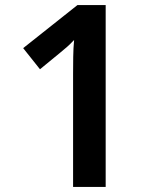

<svg xmlns="http://www.w3.org/2000/svg" viewBox="-20 -734 617 754"><path d="M395 0H267V-444Q267 -475 267.5 -510Q268 -545 271 -577Q256 -561 243.5 -550Q231 -539 215 -526L137 -462L71 -545L284 -714H395Z"/></svg>

Font: Noto Sans Canadian Aboriginal SemiBold
Style: Regular
Weight: 600
Designer: Monotype Design Team, Typotheque's Kevin King
Foundry: Monotype Imaging Inc.
Version: Version 2.004; ttfautohint (v1.8.4.7-5d5b)